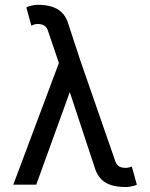

<svg xmlns="http://www.w3.org/2000/svg" viewBox="-20 -753 612 783"><path d="M307.1 -507.8 451.2 -92.8Q454.1 -85 459.7 -79.3Q465.3 -73.7 473.4 -71Q481.4 -68.4 492.2 -68.4Q498 -68.4 505.6 -70.1Q513.2 -71.8 517.6 -74.2L538.1 0Q532.7 2.9 524.9 5.1Q517.1 7.3 508.5 8.5Q500 9.8 492.2 9.8Q460.4 9.8 436 2.7Q411.6 -4.4 395 -20Q378.4 -35.6 369.1 -61L264.6 -377.4L127.9 0H34.2L220.2 -496.1L174.3 -630.9Q171.4 -639.2 165.8 -644.5Q160.2 -649.9 152.1 -652.6Q144 -655.3 133.3 -655.3Q127.4 -655.3 119.9 -653.1Q112.3 -650.9 107.9 -648.4L87.4 -722.7Q92.8 -726.1 100.6 -728.3Q108.4 -730.5 116.9 -731.9Q125.5 -733.4 133.3 -733.4Q165 -733.4 189.5 -726.3Q213.9 -719.2 230.5 -703.6Q247.1 -688 256.3 -662.6Z"/></svg>

Font: Giphurs
Style: Regular
Weight: 400
Version: Version 2.010